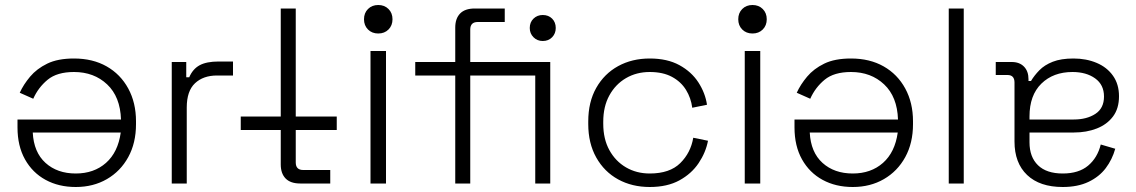

<svg xmlns="http://www.w3.org/2000/svg" viewBox="-20 -734 4546 768"><path d="M524 -249V-237Q524 -162 493 -105.5Q462 -49 407.5 -17.5Q353 14 283 14Q215 14 162.5 -14.5Q110 -43 80 -96.5Q50 -150 50 -224V-256H464Q461 -347 408.5 -396.5Q356 -446 276 -446Q208 -446 170.5 -415Q133 -384 113 -339L59 -363Q74 -396 100.5 -427.5Q127 -459 169 -479.5Q211 -500 276 -500Q351 -500 406.5 -468.5Q462 -437 493 -380Q524 -323 524 -249ZM111 -204Q115 -125 162 -82.5Q209 -40 283 -40Q356 -40 404 -82.5Q452 -125 463 -204Z M667 0V-486H725V-425H737Q751 -458 778.5 -473Q806 -488 855 -488H912V-432H848Q793 -432 760 -401Q727 -370 727 -304V0Z M1163 -268H1327V-214H1163V-84Q1163 -54 1193 -54H1301V0H1181Q1142 0 1122.5 -20Q1103 -40 1103 -76V-214H943V-268H1103V-700H1163Z M1524 -530V0H1462V-530ZM1550 -657Q1550 -632 1534 -616Q1518 -600 1493 -600Q1468 -600 1452 -616Q1436 -632 1436 -657Q1436 -682 1452 -698Q1468 -714 1493 -714Q1518 -714 1534 -698Q1550 -682 1550 -657Z M1801 0V-432H1641V-486H1801V-624Q1801 -660 1820.5 -680Q1840 -700 1879 -700H1999V-646H1891Q1861 -646 1861 -616V-486H2121V-432H1861V0ZM2121 0V-486H2181V0ZM2099 -622Q2099 -645 2114 -659.5Q2129 -674 2151 -674Q2174 -674 2188.5 -659.5Q2203 -645 2203 -622Q2203 -600 2188.5 -585Q2174 -570 2151 -570Q2129 -570 2114 -585Q2099 -600 2099 -622Z M2333 -238V-248Q2333 -326 2365 -382.5Q2397 -439 2452.5 -469.5Q2508 -500 2579 -500Q2649 -500 2697.5 -473.5Q2746 -447 2773.5 -404.5Q2801 -362 2808 -315L2749 -303Q2744 -342 2724 -374.5Q2704 -407 2668 -426.5Q2632 -446 2579 -446Q2526 -446 2484 -421.5Q2442 -397 2417.5 -352.5Q2393 -308 2393 -247V-239Q2393 -178 2417.5 -133.5Q2442 -89 2484 -64.5Q2526 -40 2579 -40Q2659 -40 2701 -81.5Q2743 -123 2753 -183L2812 -171Q2803 -124 2774.5 -81.5Q2746 -39 2697.5 -12.5Q2649 14 2579 14Q2508 14 2452.5 -16.5Q2397 -47 2365 -104Q2333 -161 2333 -238Z M3021 -530V0H2959V-530ZM3047 -657Q3047 -632 3031 -616Q3015 -600 2990 -600Q2965 -600 2949 -616Q2933 -632 2933 -657Q2933 -682 2949 -698Q2965 -714 2990 -714Q3015 -714 3031 -698Q3047 -682 3047 -657Z M3632 -249V-237Q3632 -162 3601 -105.5Q3570 -49 3515.5 -17.5Q3461 14 3391 14Q3323 14 3270.5 -14.5Q3218 -43 3188 -96.5Q3158 -150 3158 -224V-256H3572Q3569 -347 3516.5 -396.5Q3464 -446 3384 -446Q3316 -446 3278.5 -415Q3241 -384 3221 -339L3167 -363Q3182 -396 3208.5 -427.5Q3235 -459 3277 -479.5Q3319 -500 3384 -500Q3459 -500 3514.5 -468.5Q3570 -437 3601 -380Q3632 -323 3632 -249ZM3219 -204Q3223 -125 3270 -82.5Q3317 -40 3391 -40Q3464 -40 3512 -82.5Q3560 -125 3571 -204Z M3775 0V-700H3835V0Z M4456 -349Q4456 -300 4432 -268Q4408 -236 4367 -220Q4326 -204 4276 -204H4098V-165Q4098 -106 4132 -73Q4166 -40 4231 -40Q4295 -40 4332.5 -71.5Q4370 -103 4383 -156L4441 -139Q4429 -96 4403 -61.5Q4377 -27 4334 -6.5Q4291 14 4231 14Q4139 14 4088.5 -34Q4038 -82 4038 -168V-404Q4038 -434 4010 -434H3963V-486H4027Q4058 -486 4076 -467.5Q4094 -449 4094 -417V-410H4104Q4117 -432 4137.5 -453Q4158 -474 4191 -487Q4224 -500 4274 -500Q4325 -500 4366.5 -482.5Q4408 -465 4432 -431Q4456 -397 4456 -349ZM4098 -268V-256H4275Q4327 -256 4361.5 -278.5Q4396 -301 4396 -348Q4396 -395 4360.5 -420.5Q4325 -446 4270 -446Q4193 -446 4145.5 -399.5Q4098 -353 4098 -268Z"/></svg>

Font: Space 7353
Style: Regular
Weight: 400
Designer: Christine Claussen + Ruben Lyon  (Space 7353)
Version: Version 1.000;FEAKit 1.0